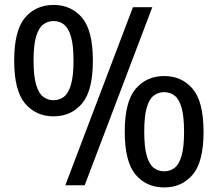

<svg xmlns="http://www.w3.org/2000/svg" viewBox="-20 -770 905 798"><path d="M202.5 -286.5Q129.5 -286.5 84.2 -339.8Q39 -393 39 -518Q39 -643.5 84 -696.5Q129 -749.5 202.5 -749.5Q276 -749.5 321 -696.5Q366 -643.5 366 -518Q366 -393 321 -339.8Q276 -286.5 202.5 -286.5ZM251.5 0 532.5 -740H613L332 0ZM202.5 -353.5Q227.5 -353.5 246 -368Q264.5 -382.5 275 -418.2Q285.5 -454 285.5 -517.5Q285.5 -582 275 -617.8Q264.5 -653.5 246 -668Q227.5 -682.5 202.5 -682.5Q178 -682.5 159.2 -668Q140.5 -653.5 130 -618Q119.5 -582.5 119.5 -519Q119.5 -454.5 130 -418.5Q140.5 -382.5 159.2 -368Q178 -353.5 202.5 -353.5ZM662.5 9Q588.5 9 543.5 -44.2Q498.5 -97.5 498.5 -222.5Q498.5 -347.5 543.8 -400.8Q589 -454 662.5 -454Q735.5 -454 780.8 -400.8Q826 -347.5 826 -222.5Q826 -97.5 781 -44.2Q736 9 662.5 9ZM662.5 -58Q687 -58 705.8 -72.5Q724.5 -87 734.8 -122.8Q745 -158.5 745 -222Q745 -286 734.8 -322Q724.5 -358 705.8 -372.5Q687 -387 662.5 -387Q637.5 -387 618.8 -372.5Q600 -358 589.8 -322.5Q579.5 -287 579.5 -223Q579.5 -159 589.8 -123Q600 -87 618.8 -72.5Q637.5 -58 662.5 -58Z"/></svg>

Font: Encode Sans Condensed Condensed Medium
Style: Regular
Weight: 500
Width: 3
Designer: Multiple Designers
Foundry: Impallari Type
Version: Version 3.000; ttfautohint (v1.8.3) -l 8 -r 50 -G 200 -x 14 